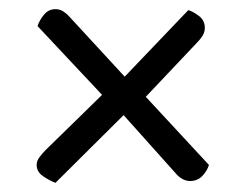

<svg xmlns="http://www.w3.org/2000/svg" viewBox="-20 -501 535 419"><path d="M284 -305 436 -141Q432 -128 421.5 -117Q411 -106 395 -106Q386 -106 378 -110.5Q370 -115 365 -121L237 -264L214 -282L62 -444Q66 -457 76 -469Q86 -481 101 -481Q111 -481 119 -475.5Q127 -470 132 -464L261 -324ZM410 -408 288 -279 256 -256 101 -102Q88 -107 74 -116.5Q60 -126 60 -141Q60 -150 66.5 -158.5Q73 -167 80 -174L211 -302L240 -321L391 -479Q403 -475 415 -465.5Q427 -456 427 -440Q427 -431 422 -423Q417 -415 410 -408Z"/></svg>

Font: Baloo Bhaina 2
Style: Regular
Weight: 400
Designer: Yesha Goshar, Manish Minz, Shuchita Grover and Ek Type
Foundry: Ek Type
Version: Version 1.700